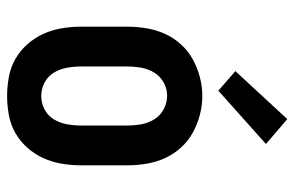

<svg xmlns="http://www.w3.org/2000/svg" viewBox="-164 -656 828 540"><g transform="rotate(90 250.0 -386.0)"><path d="M250 8Q223 8 196 3Q169 -2 145.5 -15.5Q122 -29 104 -49.5Q86 -70 75 -94.5Q64 -119 59.5 -146Q55 -173 55 -200V-330Q55 -357 59.5 -384Q64 -411 75 -435.5Q86 -460 104.5 -480.5Q123 -501 146.5 -514Q170 -527 196.5 -534Q223 -541 250 -541Q277 -541 303.5 -534Q330 -527 353.5 -514Q377 -501 395.5 -480.5Q414 -460 425 -435.5Q436 -411 440.5 -384Q445 -357 445 -330V-200Q445 -173 440.5 -146Q436 -119 425 -94.5Q414 -70 396 -49.5Q378 -29 354.5 -15.5Q331 -2 304 3Q277 8 250 8ZM250 -88Q270 -88 288 -97.5Q306 -107 316 -124Q326 -141 329.5 -160.5Q333 -180 333 -200V-330Q333 -350 329.5 -369.5Q326 -389 315.5 -406Q305 -423 287 -432.5Q269 -442 249 -442Q229 -442 211.5 -432Q194 -422 184 -405.5Q174 -389 170.5 -369.5Q167 -350 167 -330V-200Q167 -180 170.5 -160.5Q174 -141 184 -124Q194 -107 212 -97.5Q230 -88 250 -88ZM235 -586 180 -634 315 -780 385 -720Z"/></g></svg>

Font: Iosevka Slab
Style: Bold
Weight: 700
Monospace: yes
Designer: Belleve Invis
Foundry: Belleve Invis
Version: Version 11.1.1; ttfautohint (v1.8.3)